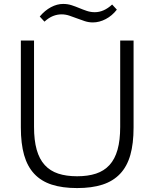

<svg xmlns="http://www.w3.org/2000/svg" viewBox="-20 -946 784 976"><path d="M182 -862Q208 -893 239 -909.5Q270 -926 301 -926Q324 -926 344 -919.5Q364 -913 383 -905Q402 -897 421.5 -890.5Q441 -884 462 -884Q508 -884 550 -923L574 -897Q550 -866 517.5 -849Q485 -832 452 -832Q431 -832 411 -838.5Q391 -845 371.5 -852.5Q352 -860 332.5 -866.5Q313 -873 293 -873Q271 -873 249.5 -864.5Q228 -856 206 -836ZM372 10Q297 10 243 -7.5Q189 -25 154 -62.5Q119 -100 102.5 -158Q86 -216 86 -298V-740H153V-301Q153 -233 166.5 -185Q180 -137 207.5 -107Q235 -77 276 -63.5Q317 -50 372 -50Q427 -50 468 -63.5Q509 -77 536.5 -107Q564 -137 577.5 -185Q591 -233 591 -301V-740H659V-298Q659 -216 642.5 -158Q626 -100 590.5 -62.5Q555 -25 501 -7.5Q447 10 372 10Z"/></svg>

Font: Encode Sans Normal
Style: Light
Weight: 300
Designer: Pablo Impallari, Andres Torresi
Foundry: Pablo Impallari, Andres Torresi
Version: Version 1.000; ttfautohint (v1.00) -l 8 -r 50 -G 200 -x 14 -